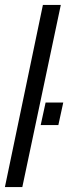

<svg xmlns="http://www.w3.org/2000/svg" viewBox="-25 -763 278 783"><path d="M-5 0 150 -743H223L66 0ZM141 -253 161 -345H233L213 -253Z"/></svg>

Font: Saira Ultra Condensed Medium
Style: Italic
Weight: 500
Width: 1
Italic angle: -12°
Designer: Hector Gatti with collaboration of the Omnibus-Type team
Foundry: Omnibus-Type
Version: Version 1.001; ttfautohint (v1.8)